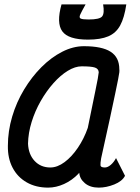

<svg xmlns="http://www.w3.org/2000/svg" viewBox="-20 -843 640 877"><path d="M510 -121 551 -40Q538 -15 502 -0.5Q466 14 431 14Q392 14 368 -6Q344 -26 342 -54Q341 -51 339.5 -51.5Q338 -52 339 -50Q309 -19 272.5 -2.5Q236 14 200 14Q144 14 102 -10Q60 -34 37.5 -77Q15 -120 16 -177Q16 -244 35.5 -310Q55 -376 90 -434Q125 -492 169.5 -536.5Q214 -581 264 -606.5Q314 -632 363 -632Q446 -632 485.5 -606.5Q525 -581 525 -527Q526 -522 525 -512.5Q524 -503 519.5 -480.5Q515 -458 506 -414.5Q497 -371 481.5 -299.5Q466 -228 442 -120Q438 -97 439 -87.5Q440 -78 459 -78Q472 -78 486 -90Q500 -102 510 -121ZM210 -78Q242 -78 275 -102.5Q308 -127 336 -168.5Q364 -210 381 -259Q401 -358 415.5 -427.5Q430 -497 431 -513Q430 -529 413.5 -534.5Q397 -540 353 -540Q323 -540 289.5 -519.5Q256 -499 224 -463Q192 -427 166 -381.5Q140 -336 124.5 -286Q109 -236 108 -187Q110 -138 138 -108Q166 -78 210 -78ZM382 -662Q292 -662 264.5 -700Q237 -738 261 -823H371Q353 -791 346.5 -776.5Q340 -762 349 -758Q358 -754 385 -754Q435 -754 446.5 -768Q458 -782 451 -823H557Q548 -762 529 -727Q510 -692 474.5 -677Q439 -662 382 -662Z"/></svg>

Font: Victor Mono Thin
Style: Italic
Weight: 100
Italic angle: -12°
Monospace: yes
Designer: Rune Bjørnerås
Version: Version 1.561;gftools[0.9.30]